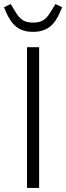

<svg xmlns="http://www.w3.org/2000/svg" viewBox="-25 -932 328 952"><path d="M139 -774C92 -774 63 -789 42 -812C21 -835 7 -865 -5 -896L28 -912L47 -881C72 -838 91 -820 139 -820C187 -820 206 -838 231 -881L250 -912L283 -896C271 -865 257 -835 236 -812C215 -789 184 -774 139 -774ZM109 -698H169V0H109Z"/></svg>

Font: Plexus Sans Light
Style: Regular
Weight: 300
Version: Version 2.001;PS 002.001;hotconv 1.0.70;makeotf.lib2.5.58329